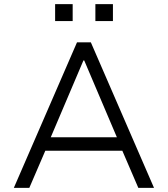

<svg xmlns="http://www.w3.org/2000/svg" viewBox="-20 -910 813 930"><path d="M47 0 353 -705H420L726 0H650L563 -202L603 -180H170L209 -202L122 0ZM384 -617 219 -229 194 -245H580L553 -229L388 -617ZM442 -808V-890H527V-808ZM247 -808V-890H332V-808Z"/></svg>

Font: Nunito Sans 6pt Light
Style: Regular
Weight: 300
Version: Version 3.101;gftools[0.9.27]